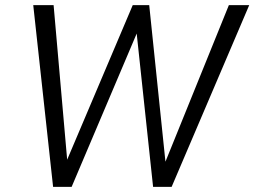

<svg xmlns="http://www.w3.org/2000/svg" viewBox="-20 -725 987 745"><path d="M186 0 109 -705H188L243 -78H229L495 -705H559L624 -78H614L868 -705H947L646 0H574L509 -608H516L258 0Z"/></svg>

Font: Nunito Sans 10pt Condensed
Style: Italic
Weight: 400
Width: 3
Italic angle: -9°
Designer: Vernon Adams
Foundry: Vernon Adams
Version: Version 3.101;gftools[0.9.27]